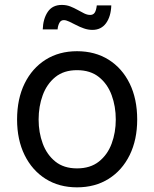

<svg xmlns="http://www.w3.org/2000/svg" viewBox="-20 -765 640 796"><path d="M299.3 11.7Q225.1 11.7 169.2 -23.4Q113.3 -58.6 82 -122.1Q50.8 -185.5 50.8 -269.5Q50.8 -355 82 -418.7Q113.3 -482.4 169.2 -517.6Q225.1 -552.7 299.3 -552.7Q374 -552.7 430.2 -517.6Q486.3 -482.4 517.6 -418.7Q548.8 -355 548.8 -269.5Q548.8 -185.5 517.6 -122.1Q486.3 -58.6 430.2 -23.4Q374 11.7 299.3 11.7ZM299.3 -66.9Q354.5 -66.9 390.1 -95.2Q425.8 -123.5 442.9 -169.7Q460 -215.8 460 -269.5Q460 -323.7 442.9 -370.4Q425.8 -417 390.1 -445.6Q354.5 -474.1 299.3 -474.1Q244.6 -474.1 209.5 -445.6Q174.3 -417 157.2 -370.6Q140.1 -324.2 140.1 -269.5Q140.1 -215.8 157.2 -169.7Q174.3 -123.5 209.5 -95.2Q244.6 -66.9 299.3 -66.9ZM363.3 -641.1Q345.2 -641.1 327.9 -647.2Q310.5 -653.3 295.2 -661.4Q279.8 -669.4 266.8 -675.5Q253.9 -681.6 244.6 -681.6Q231.9 -681.6 225.8 -669.4Q219.7 -657.2 218.8 -643.1H157.2Q158.7 -687 178 -715.8Q197.3 -744.6 236.3 -744.6Q255.4 -744.6 271.5 -738.3Q287.6 -731.9 301.8 -723.9Q315.9 -715.8 328.9 -709.5Q341.8 -703.1 354 -703.1Q366.2 -703.1 372.6 -712.4Q378.9 -721.7 381.3 -742.7H441.4Q439.9 -696.8 419.7 -668.9Q399.4 -641.1 363.3 -641.1Z"/></svg>

Font: Adwaita Sans
Style: Regular
Weight: 400
Designer: Rasmus Andersson
Foundry: rsms
Version: Version 4.001;git-9221beed3